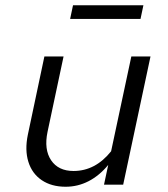

<svg xmlns="http://www.w3.org/2000/svg" viewBox="-20 -703 640 731"><path d="M230 8Q176 8 139 -17Q102 -42 88 -87Q74 -132 86 -190L149 -488H222L161 -201Q147 -134 174.5 -93Q202 -52 260 -52Q343 -52 403 -127L480 -488H553L449 0H376L392 -75Q358 -34 317 -13Q276 8 230 8ZM247 -631 258 -683H526L515 -631Z"/></svg>

Font: Red Hat Mono
Style: Italic
Weight: 300
Italic angle: -12°
Monospace: yes
Designer: Pentagram, MCKL
Foundry: Pentagram, MCKL
Version: Version 1.023